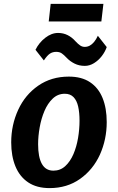

<svg xmlns="http://www.w3.org/2000/svg" viewBox="-20 -957 606 985"><path d="M234.5 8Q168.5 8 124.8 -21.2Q81 -50.5 59.2 -103.5Q37.5 -156.5 37.5 -226.5Q37.5 -316 73.5 -394Q109 -471 176.2 -517.5Q243.5 -564 333 -564Q399 -564 442 -535.2Q485 -506.5 506.2 -454.2Q527.5 -402 527.5 -330.5Q527.5 -241.5 492.5 -163.5Q457 -86 390.5 -39Q324 8 234.5 8ZM254 -81.5Q289.5 -81.5 315 -105Q340.5 -128.5 356.8 -166.5Q373 -204.5 380.5 -249.5Q388 -294.5 388 -337.5Q388 -379.5 381 -410.5Q374 -441.5 357.2 -458.8Q340.5 -476 312.5 -476Q276.5 -476 250.5 -451.2Q224.5 -426.5 208 -387.5Q191.5 -348.5 183.5 -303.2Q175.5 -258 175.5 -217Q175.5 -150.5 195 -116Q214.5 -81.5 254 -81.5ZM415 -619Q386 -619 362.5 -630.8Q339 -642.5 322 -660.5Q308 -675.5 296.8 -683.2Q285.5 -691 268.5 -691Q250 -691 236 -681.8Q222 -672.5 205 -647L162 -701.5Q180 -738 212 -763Q244 -788 278 -788Q304.5 -788 327 -776.8Q349.5 -765.5 367 -745.5Q380.5 -731 391.2 -723.8Q402 -716.5 414.5 -716.5Q429 -716.5 441 -723.2Q453 -730 463.2 -742.5Q473.5 -755 482 -773.5L527.5 -715.5Q519 -691 502 -669Q485 -647 462.2 -633Q439.5 -619 415 -619ZM230 -847 240 -937H510.5L500 -847Z"/></svg>

Font: Merriweather Sans SemiBold
Style: Italic
Weight: 600
Italic angle: -7.5°
Designer: Eben Sorkin
Foundry: Eben Sorkin
Version: Version 2.001